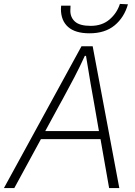

<svg xmlns="http://www.w3.org/2000/svg" viewBox="-61 -960 688 980"><path d="M355 -724H412L548 0H496L452 -250H148L12 0H-41ZM250 -914 251 -931H299Q298 -924 298 -905Q298 -871 322 -849.5Q346 -828 402 -828Q460 -828 498 -860.5Q536 -893 551 -940L592 -938Q573 -871 524 -830.5Q475 -790 396 -790Q323 -790 286.5 -822.5Q250 -855 250 -914ZM444 -291 420 -429Q404 -520 402 -530L378 -675H372Q347 -620 318 -564.5Q289 -509 260 -456L245 -429L170 -291Z"/></svg>

Font: Nebula Sans Light
Style: Regular
Weight: 300
Italic angle: -9°
Designer: Paul D. Hunt for Adobe (as Source Sans)
Foundry: Nebula Entertainment & Broadcasting LLC
Version: Version 1.010